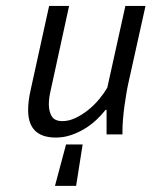

<svg xmlns="http://www.w3.org/2000/svg" viewBox="-20 -450 540 643"><path d="M256.8 33.7 234.9 172.4H164.1L201.2 33.7ZM211.4 -430.2 148.9 -143.6Q143.6 -120.6 143.6 -100.6Q143.6 -76.7 153.3 -60.5Q163.1 -44.4 189 -44.4Q210.9 -44.4 232.9 -54.9Q254.9 -65.4 275.1 -81.5Q295.4 -97.7 312 -117.7Q328.6 -137.7 339.4 -156.7L399.9 -430.2H467.3L410.6 -174.8Q407.2 -160.2 403.6 -139.2Q399.9 -118.2 396.7 -94.7Q393.6 -71.3 391.8 -49.6Q390.1 -27.8 390.1 -11.2V0H336.9V-82H333.5Q319.8 -64.5 302.2 -48.1Q284.7 -31.7 263.4 -18.8Q242.2 -5.9 217.8 2.4Q193.4 10.7 167 10.7Q147 10.7 130.4 6.1Q113.8 1.5 101.1 -9Q88.4 -19.5 81.3 -37.4Q74.2 -55.2 74.2 -82.5Q74.2 -112.3 83 -150.4L144.5 -430.2Z"/></svg>

Font: PT Astra Sans
Style: Italic
Weight: 400
Italic angle: -16°
Designer: A.Korolkova, I. Chaeva
Foundry: ParaType Ltd
Version: Version 1.001; ttfautohint (v1.6)